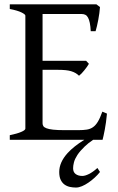

<svg xmlns="http://www.w3.org/2000/svg" viewBox="-20 -635 536 872"><path d="M434.1 146Q423.8 159.2 409.9 171.9Q396 184.6 381.3 194.6Q366.7 204.6 352.1 210.7Q337.4 216.8 325.2 216.8Q311 216.8 297.4 213.9Q283.7 210.9 272.9 203.1Q262.2 195.3 255.6 181.6Q249 168 249 146Q249 102.1 287.1 60.1Q315.4 29.3 362.8 0H24.4V-21Q57.6 -27.8 76.4 -35.9Q95.2 -43.9 95.2 -50.8V-564Q95.2 -569.8 77.4 -578.6Q59.6 -587.4 24.4 -594.2V-615.2H418L434.1 -603Q433.1 -590.3 431.2 -575.2Q429.2 -560.1 426.3 -544.9Q423.3 -529.8 420.2 -516.1Q417 -502.4 414.1 -493.2H392.1Q391.1 -515.6 387.9 -530.8Q384.8 -545.9 379.9 -554.9Q375 -564 367.9 -567.6Q360.8 -571.3 352.1 -571.3H173.3V-358.9H371.1L383.8 -345.2Q379.9 -338.4 374.3 -330.6Q368.7 -322.8 362.5 -315.2Q356.4 -307.6 350.3 -301.3Q344.2 -294.9 338.9 -291Q331.5 -298.3 323 -303.2Q314.5 -308.1 303.5 -311.5Q292.5 -314.9 277.6 -316.4Q262.7 -317.9 242.2 -317.9H173.3V-75.2Q173.3 -67.9 176.8 -62.3Q180.2 -56.6 190.9 -52.5Q201.7 -48.3 221.2 -46.1Q240.7 -43.9 272.9 -43.9H335.9Q358.4 -43.9 374.3 -46.4Q390.1 -48.8 402.3 -57.4Q414.6 -65.9 424.6 -82.5Q434.6 -99.1 444.8 -127.9L465.8 -119.1Q461.9 -77.1 455.8 -45.7Q449.7 -14.2 445.8 0H402.8Q380.4 15.1 364.7 30.3Q343.3 50.8 331.5 68.8Q319.8 86.9 315.9 102.1Q312 117.2 312 128.9Q312 147 323.7 155.5Q335.4 164.1 354 164.1Q366.2 164.1 384 155.3Q401.9 146.5 422.4 127.9Z"/></svg>

Font: Gentium Plus Eur
Style: Regular
Weight: 400
Designer: J. Victor Gaultney, Annie Olsen, Iska Routamaa, Becca Hirsbrunner
Foundry: SIL International
Version: Version 5.000